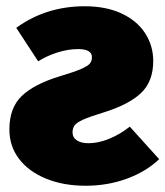

<svg xmlns="http://www.w3.org/2000/svg" viewBox="-20 -574 529 614"><path d="M470 -379Q470 -313 430.5 -276Q391 -239 310 -214Q267 -201 246 -191.5Q225 -182 218.5 -173Q212 -164 212 -151Q212 -134 226 -125Q240 -116 263 -116Q295 -116 330 -130.5Q365 -145 395 -169L489 -65Q447 -25 385.5 -2.5Q324 20 254 20Q182 20 126.5 -3Q71 -26 40.5 -66.5Q10 -107 10 -160Q10 -229 49.5 -267Q89 -305 171 -330Q218 -344 239.5 -353.5Q261 -363 267.5 -371Q274 -379 274 -391Q274 -417 230 -417Q198 -417 164.5 -406.5Q131 -396 102 -378L32 -485Q127 -554 251 -554Q319 -554 368.5 -531Q418 -508 444 -468Q470 -428 470 -379Z"/></svg>

Font: Fira Sans Black
Style: Regular
Weight: 900
Designer: Carrois Corporate & Edenspiekermann AG
Foundry: Carrois Corporate GbR & Edenspiekermann AG
Version: Version 4.203